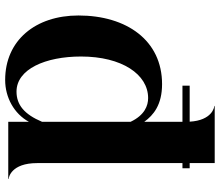

<svg xmlns="http://www.w3.org/2000/svg" viewBox="-74 -766 852 744"><g transform="rotate(90 352.0 -394.0)"><path d="M452 -474V-131C423 -62 386 -32 335 -32C248 -32 199 -144 199 -282C199 -440 268 -542 360 -542C389 -542 426 -529 452 -474ZM312 -703V-675H452V-527C426 -563 386 -596 306 -596C136 -596 40 -458 40 -272C40 -106 136 12 290 12C358 12 421 -23 452 -80V0H673.5V-1.5C668 -1.5 612 -11 612 -112V-675H632V-703H612V-800H390.5V-798.5C395.5 -798.5 446.5 -790 451.5 -703Z"/></g></svg>

Font: Beautique Display Medium
Style: Bold
Weight: 900
Designer: Nhat-Quang Ngo
Version: Version 1.100;Glyphs 3.2.3 (3260)